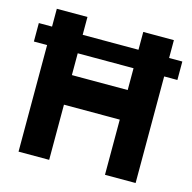

<svg xmlns="http://www.w3.org/2000/svg" viewBox="-104 -782 886 884"><g transform="rotate(15 339.0 -340.5)"><path d="M472 0V-681H618V0ZM60 0V-681H206V0ZM154 -263V-404H521V-263ZM681 -508H-3V-596H681Z"/></g></svg>

Font: Gabarito
Style: Bold
Weight: 700
Designer: Leandro Assis / Alvaro Franca / Felipe Casaprima
Foundry: Naipe Foundry
Version: Version 1.000